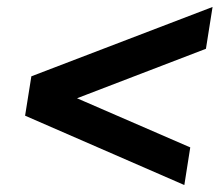

<svg xmlns="http://www.w3.org/2000/svg" viewBox="-20 -562 640 551"><path d="M509 -31 52 -230 70 -343 590 -542 571 -422 175 -270 178 -290 526 -139Z"/></svg>

Font: Nunito Sans 8pt ExtraBold
Style: Italic
Weight: 800
Italic angle: -9°
Version: Version 3.101;gftools[0.9.27]